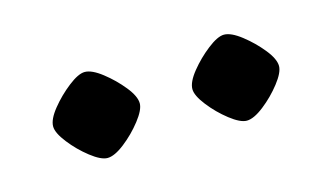

<svg xmlns="http://www.w3.org/2000/svg" viewBox="-35 -768 498 289"><g transform="rotate(-15 214.5 -623.0)"><path d="M39 -623Q39 -634 51.5 -649.5Q64 -665 80 -677.5Q96 -690 106 -690Q117 -690 133 -677.5Q149 -665 161.5 -649.5Q174 -634 174 -623Q174 -613 161.5 -597Q149 -581 133 -568.5Q117 -556 106 -556Q96 -556 80 -568.5Q64 -581 51.5 -597Q39 -613 39 -623ZM256 -623Q256 -634 268.5 -649.5Q281 -665 297 -677.5Q313 -690 323 -690Q334 -690 350 -677.5Q366 -665 378.5 -649.5Q391 -634 391 -623Q391 -613 378.5 -597Q366 -581 350 -568.5Q334 -556 323 -556Q313 -556 297 -568.5Q281 -581 268.5 -597Q256 -613 256 -623Z"/></g></svg>

Font: Monomakh
Style: Regular
Weight: 400
Version: Version 1.200; ttfautohint (v1.8.4.7-5d5b)